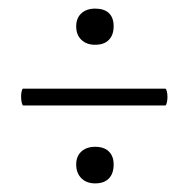

<svg xmlns="http://www.w3.org/2000/svg" viewBox="-20 -415 438 446"><path d="M157 -354Q157 -373 169 -384Q181 -395 201 -395Q222 -395 233 -384.5Q244 -374 244 -354Q244 -334 233 -322.5Q222 -311 201 -311Q181 -311 169 -322.5Q157 -334 157 -354ZM29 -191Q29 -198 30.5 -203.5Q32 -209 33 -209H364Q366 -209 367.5 -203Q369 -197 369 -190Q369 -183 367.5 -176.5Q366 -170 364 -170H34Q32 -170 30.5 -176.5Q29 -183 29 -191ZM157 -33Q157 -52 169 -63Q181 -74 201 -74Q222 -74 233 -63Q244 -52 244 -33Q244 -12 233 -0.5Q222 11 201 11Q181 11 169 -1Q157 -13 157 -33Z"/></svg>

Font: Cormorant Upright
Style: Regular
Weight: 400
Designer: Christian Thalmann (Catharsis Fonts)
Foundry: Catharsis Fonts
Version: Version 3.302